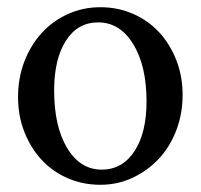

<svg xmlns="http://www.w3.org/2000/svg" viewBox="-20 -501 556 532"><path d="M258 -481Q307 -481 349 -462.5Q391 -444 421 -411.5Q451 -379 468.5 -334.5Q486 -290 486 -238Q486 -186 468.5 -140Q451 -94 420 -61Q389 -28 347.5 -8.5Q306 11 258 11Q209 11 167 -7.5Q125 -26 95 -58.5Q65 -91 47.5 -135.5Q30 -180 30 -232Q30 -285 47.5 -330.5Q65 -376 95.5 -409.5Q126 -443 168 -462Q210 -481 258 -481ZM252 -439Q195 -439 162.5 -388Q130 -337 130 -250Q130 -151 166 -91Q202 -31 262 -31Q319 -31 352.5 -82Q386 -133 386 -220Q386 -319 349 -379Q312 -439 252 -439Z"/></svg>

Font: Redaction
Style: Regular
Weight: 400
Designer: Jeremy Mickel / Forest Young
Foundry: MCKL
Version: Version 2.001; Redaction